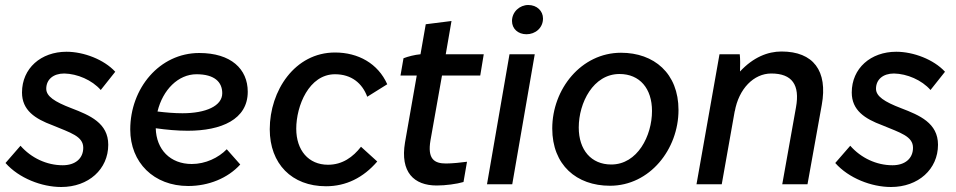

<svg xmlns="http://www.w3.org/2000/svg" viewBox="-20 -737 3825 768"><path d="M225 11C334 11 413 -60 413 -158C413 -245 339 -276 266 -304C198 -330 165 -352 165 -382C165 -419 193 -443 237 -443C289 -442 348 -417 383 -377L441 -450C396 -499 315 -530 246 -530C144 -530 68 -464 68 -367C68 -296 120 -262 190 -236C262 -206 313 -192 313 -146C313 -103 281 -76 231 -76C167 -76 105 -105 62 -154L2 -85C56 -24 147 11 225 11Z M733 7C814 7 891 -24 941 -79L887 -140C854 -106 802 -81 747 -81C661 -81 605 -139 603 -224C646 -218 689 -214 731 -214C865 -214 971 -259 971 -370C971 -461 904 -525 777 -525C618 -525 501 -384 501 -219C501 -87 595 7 733 7ZM610 -291C631 -378 693 -440 766 -440C838 -440 869 -409 869 -364C869 -313 803 -284 710 -284C677 -284 643 -287 610 -291Z M1284 8C1364 8 1433 -26 1489 -91L1424 -150C1392 -109 1350 -78 1292 -78C1214 -78 1165 -136 1165 -222C1165 -314 1216 -440 1320 -440C1386 -440 1429 -404 1449 -350L1529 -400C1492 -483 1413 -527 1320 -527C1159 -527 1059 -374 1059 -220C1059 -82 1147 8 1284 8Z M1727 5C1762 5 1807 -1 1834 -9L1848 -90C1828 -87 1787 -83 1764 -83C1717 -83 1689 -101 1702 -176L1748 -435H1901L1915 -520H1763L1786 -653L1683 -640L1662 -520C1639 -518 1612 -511 1594 -504L1582 -435H1647L1600 -167C1580 -48 1636 5 1727 5Z M1928 0H2029L2119 -520H2018ZM2086 -600C2121 -600 2152 -625 2152 -663C2152 -693 2128 -717 2093 -717C2059 -717 2028 -690 2028 -653C2028 -622 2052 -600 2086 -600Z M2420 6C2579 6 2694 -140 2694 -297C2694 -444 2596 -526 2464 -526C2305 -526 2189 -381 2189 -223C2189 -77 2286 6 2420 6ZM2425 -79C2345 -79 2295 -137 2295 -227C2295 -326 2353 -441 2458 -441C2539 -441 2588 -383 2588 -293C2588 -194 2530 -79 2425 -79Z M2766 0H2867L2919 -293V-291C2935 -382 2995 -443 3065 -443C3149 -443 3180 -397 3164 -308L3109 0H3210L3267 -317C3292 -454 3233 -531 3106 -531C3051 -531 2993 -508 2940 -451C2941 -476 2941 -502 2939 -520H2858Z M3544 11C3653 11 3732 -60 3732 -158C3732 -245 3658 -276 3585 -304C3517 -330 3484 -352 3484 -382C3484 -419 3512 -443 3556 -443C3608 -442 3667 -417 3702 -377L3760 -450C3715 -499 3634 -530 3565 -530C3463 -530 3387 -464 3387 -367C3387 -296 3439 -262 3509 -236C3581 -206 3632 -192 3632 -146C3632 -103 3600 -76 3550 -76C3486 -76 3424 -105 3381 -154L3321 -85C3375 -24 3466 11 3544 11Z"/></svg>

Font: Fixel Text 20240404 Medium
Style: Italic
Weight: 500
Width: 4
Italic angle: -10°
Designer: AlfaBravo + MacPaw
Foundry: Kyrylo Tkachov, Marchela Mozhyna, Serhii Makarenko, Maria Weinstein, Zakhar Kryvoshyya
Version: Version 1.211;Glyphs 3.2 (3225)